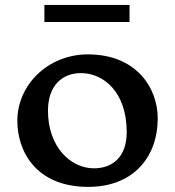

<svg xmlns="http://www.w3.org/2000/svg" viewBox="-20 -730 695 762"><path d="M48.8 -250.5C48.8 -131.3 121.1 11.7 330.6 11.7C509.3 11.7 606 -107.4 606 -259.8C606 -382.8 520 -514.2 328.6 -514.2C171.9 -514.2 48.8 -394.5 48.8 -250.5ZM170.4 -290.5C170.4 -392.1 228.5 -439.9 301.3 -439.9C388.7 -439.9 482.9 -367.7 482.9 -205.1C482.9 -104.5 423.8 -62 353 -62C259.8 -62 170.4 -147.5 170.4 -290.5ZM156.2 -642.6H494.1V-710.4H156.2Z"/></svg>

Font: Stoke
Style: Regular
Weight: 400
Designer: Nicole Fally
Foundry: Nicole Fally
Version: Version 1.002